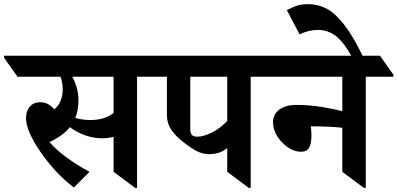

<svg xmlns="http://www.w3.org/2000/svg" viewBox="-89 -890 1912 923"><path d="M702.6 -521H569.8V13.2H560.5L457 -64V-232.4Q430.7 -225.1 401.4 -225.1Q360.4 -225.1 319.8 -239.7Q279.3 -254.4 247.1 -278.8Q213.9 -237.3 148.9 -207Q179.7 -170.4 234.1 -130.9Q288.6 -91.3 341.3 -64.5L266.1 11.7Q173.8 -60.1 105 -160.6Q36.1 -261.2 36.1 -322.3Q36.1 -356.9 54.7 -377.7Q73.2 -398.4 103 -398.4Q124 -398.4 139.6 -390.6Q155.3 -382.8 171.9 -364.7Q191.9 -379.9 202.1 -405.3Q212.4 -430.7 212.4 -458.5Q212.4 -495.6 201.7 -521H-4.9L-69.3 -612.3V-622.1H638.2L702.6 -530.8ZM457 -521H258.3Q288.1 -467.8 288.1 -407.7Q288.1 -359.4 272.9 -323.2Q307.6 -313 345.7 -313Q413.1 -313 457 -346.7Z M1249 -521H1116.2V13.2H1106.9L1003.4 -64V-178.2Q967.8 -148.9 917.5 -148.9Q884.8 -148.9 856 -164.1Q827.1 -179.2 789.8 -209Q752.4 -238.8 733.4 -267.6Q714.4 -296.4 713.4 -334.5V-521H638.2L573.7 -612.3V-622.1H1184.6L1249 -530.8ZM1003.4 -521H825.7V-272Q825.7 -250 833.3 -241.5Q840.8 -232.9 858.9 -232.9Q888.7 -232.9 928.2 -252.2Q967.8 -271.5 1003.4 -308.6Z M1802.2 -521H1669.4V13.2H1660.2L1556.6 -64V-275.9Q1493.7 -282.7 1405.3 -282.7Q1408.2 -259.3 1408.2 -237.8Q1408.2 -201.7 1397.7 -181.2Q1387.2 -160.6 1358.9 -160.6Q1310.1 -160.6 1266.8 -205.8Q1223.6 -251 1223.6 -303.2Q1223.6 -340.8 1253.9 -363.3Q1284.2 -385.7 1337.9 -385.7Q1394.5 -385.7 1455.1 -376.2Q1515.6 -366.7 1556.6 -355V-521H1184.6L1120.1 -612.3V-622.1H1737.8L1802.2 -530.8Z M1439.5 -746.1Q1394 -746.1 1351.1 -724.6L1290 -841.3Q1315.9 -855 1337.9 -862.5Q1359.9 -870.1 1392.1 -870.1Q1439 -870.1 1480 -849.1Q1521 -828.1 1564.9 -772.2Q1608.9 -716.3 1657.7 -614.7H1604Q1563.5 -688 1525.4 -717Q1487.3 -746.1 1439.5 -746.1Z"/></svg>

Font: Noto Serif Devanagari
Style: Bold
Weight: 700
Designer: Monotype Design Team
Foundry: Monotype Imaging Inc.
Version: Version 1.01